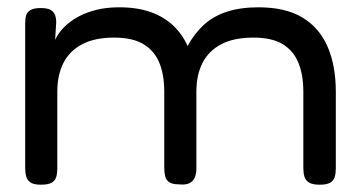

<svg xmlns="http://www.w3.org/2000/svg" viewBox="-20 -496 987 526"><path d="M92 10Q73 10 64 4Q55 -2 52 -12Q49 -22 49 -36V-432Q49 -446 52 -455Q55 -464 64.5 -469Q74 -474 93 -474Q115 -474 124.5 -464.5Q134 -455 134 -435L131 -387Q140 -406 156 -422Q172 -438 194 -450Q216 -462 244 -469Q272 -476 306 -476Q356 -476 392.5 -463Q429 -450 454 -426.5Q479 -403 494 -370Q513 -405 539 -428.5Q565 -452 602 -464Q639 -476 688 -476Q762 -476 808.5 -448Q855 -420 877.5 -368Q900 -316 900 -244V-35Q900 -21 897 -11Q894 -1 884.5 4.5Q875 10 856 10Q836 10 826.5 4Q817 -2 814 -12Q811 -22 811 -36V-245Q811 -291 797.5 -324Q784 -357 754.5 -375Q725 -393 674 -393Q621 -393 586.5 -375Q552 -357 535 -324Q518 -291 518 -245V-34Q518 -20 513.5 -9.5Q509 1 498.5 6Q488 11 470 9Q452 9 443.5 3Q435 -3 432.5 -13Q430 -23 430 -36V-245Q430 -291 416.5 -324Q403 -357 373 -375Q343 -393 293 -393Q239 -393 204.5 -374.5Q170 -356 153.5 -323Q137 -290 137 -245V-35Q137 -21 134 -11Q131 -1 121.5 4.5Q112 10 92 10Z"/></svg>

Font: Fredoka SemiExpanded
Style: Regular
Weight: 400
Width: 6
Designer: Ben Nathan
Foundry: Milena B. Brandão, Ben Nathan
Version: Version 2.001